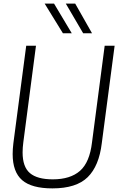

<svg xmlns="http://www.w3.org/2000/svg" viewBox="-20 -1033 673 1062"><path d="M377 -849H328L227 -1013H279ZM489 -849H440L344 -1013H396ZM270 9Q155 9 102.5 -36.5Q50 -82 50 -181Q50 -208 54 -241L125 -780H179L109 -246Q105 -216 105 -190Q105 -110 145.5 -75.5Q186 -41 272 -41Q369 -41 422.5 -88Q476 -135 489 -246L559 -780H614L543 -241Q528 -115 465 -53Q402 9 270 9Z"/></svg>

Font: Tanohe Sans Light
Style: Italic
Weight: 300
Designer: Village Type and Design LLC & Cristiano Sobral
Foundry: Cooper Hewitt Smithsonian Design Museum
Version: Version 1.00;September 29, 2021;FontCreator 13.0.0.2655 64-b